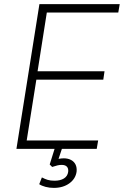

<svg xmlns="http://www.w3.org/2000/svg" viewBox="-20 -725 603 935"><path d="M60 0 172 -705H563L556 -664H208L163 -378H489L483 -337H157L110 -41H458L451 0ZM242 190Q221 190 202 185Q183 180 171 172L184 139Q199 147 212.5 151Q226 155 246 155Q274 155 291.5 144Q309 133 312 112Q314 96 306 87Q298 78 280 78Q270 78 259.5 80.5Q249 83 234 88L222 76L252 -20H288L263 55L246 54Q257 50 269 48Q281 46 291 46Q311 46 326 54Q341 62 348 76.5Q355 91 353 111Q348 146 317.5 168Q287 190 242 190Z"/></svg>

Font: Nunito Sans 10pt SemiCondensed ExtraLight
Style: Italic
Weight: 250
Width: 4
Italic angle: -9°
Designer: Vernon Adams
Foundry: Vernon Adams
Version: Version 3.101;gftools[0.9.27]